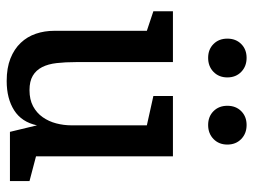

<svg xmlns="http://www.w3.org/2000/svg" viewBox="-114 -652 776 589"><g transform="rotate(90 274.5 -358.0)"><path d="M229 10Q189 10 160 -1.5Q131 -13 112 -33Q93 -53 84 -79.5Q75 -106 75 -136V-420L15 -440V-500H171V-202Q171 -170 174 -143.5Q177 -117 186.5 -98.5Q196 -80 213 -70Q230 -60 257 -60Q286 -60 306.5 -71Q327 -82 340 -100.5Q353 -119 359 -142Q365 -165 365 -189V-420L275 -440V-500H460V-80L536 -60V0H385L365 -83Q355 -36 319 -13Q283 10 229 10ZM158 -608Q132 -608 115.5 -624.5Q99 -641 99 -667Q99 -693 115.5 -709.5Q132 -726 158 -726Q184 -726 201 -709.5Q218 -693 218 -667Q218 -641 201 -624.5Q184 -608 158 -608ZM364 -608Q338 -608 321.5 -624.5Q305 -641 305 -667Q305 -693 321.5 -709.5Q338 -726 364 -726Q390 -726 407 -709.5Q424 -693 424 -667Q424 -641 407 -624.5Q390 -608 364 -608Z"/></g></svg>

Font: HermeneusOne
Style: Regular
Weight: 400
Designer: Rodrigo Fuenzalida, Pablo Impallari
Foundry: Pablo Impallari, Rodrigo Fuenzalida
Version: Version 1.000; ttfautohint (v0.8) -G 200 -r 50